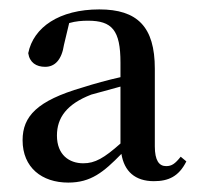

<svg xmlns="http://www.w3.org/2000/svg" viewBox="-20 -845 421 408"><path d="M125 -457C173 -457 200 -479 238 -518C244 -481 267 -460 307 -460C338 -460 360 -470 376 -502L364 -512C352 -497 345 -492 333 -492C318 -492 309 -504 309 -534V-699C309 -788 272 -825 191 -825C106 -825 51 -787 40 -732C43 -712 57 -703 76 -703C96 -703 111 -717 116 -750L127 -796C141 -800 154 -801 167 -801C218 -801 236 -781 236 -712V-681C209 -675 180 -667 155 -659C59 -631 28 -598 28 -547C28 -489 69 -457 125 -457ZM236 -540C201 -509 182 -498 157 -498C127 -498 101 -516 101 -557C101 -595 122 -624 174 -644L236 -661Z"/></svg>

Font: Noto Serif CJK HK SemiBold
Style: Regular
Weight: 600
Designer: Ryoko NISHIZUKA 西塚涼子 (kana & ideographs); Frank Grießhammer (Latin, Greek & Cyrillic); Wenlong ZHANG 张文龙 (bopomofo); San
Foundry: Adobe
Version: Version 2.001;hotconv 1.1.0;makeotfexe 2.6.0